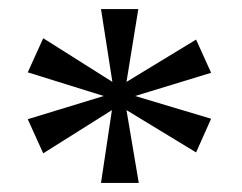

<svg xmlns="http://www.w3.org/2000/svg" viewBox="-20 -780 532 422"><path d="M202 -378 226 -538 75 -443 41 -518 208 -569 41 -621 75 -696 227 -600 202 -760H284L258 -600L411 -693L444 -620L277 -569L444 -519L411 -445L258 -538L285 -378Z"/></svg>

Font: Noto Serif Khojki
Style: Regular
Weight: 400
Designer: Juan Bruce
Version: Version 2.002